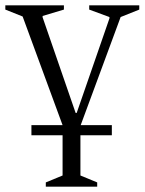

<svg xmlns="http://www.w3.org/2000/svg" viewBox="-43 -470 543 721"><path d="M75 38V0H192L42 -408L-23 -434V-450H197V-434L117 -410V-405L241 -46H245L368 -401V-406L292 -434V-450H480V-434L410 -406L260 0H377V38H259V189L322 215V231H129V215L192 189V38Z"/></svg>

Font: Spectral Light
Style: Regular
Weight: 300
Designer: Jean-Baptiste Levee
Foundry: Production Type
Version: Version 2.001